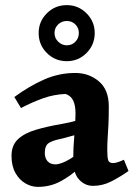

<svg xmlns="http://www.w3.org/2000/svg" viewBox="-20 -721 534 750"><path d="M274 -436Q327 -436 366 -403.5Q405 -371 405 -305Q405 -262 403.5 -233Q402 -204 400.5 -181.5Q399 -159 399 -135Q399 -107 402.5 -95.5Q406 -84 422 -84Q436 -84 464 -97L482 -53Q446 -28 413 -11.5Q380 5 343 5Q312 5 289 -19.5Q266 -44 266 -97Q266 -146 270.5 -193.5Q275 -241 275 -278Q275 -309 266 -328Q257 -347 236 -354Q190 -352 148 -337Q106 -322 62 -299L36 -342Q93 -384 151.5 -410Q210 -436 274 -436ZM345 -279 285 -196Q263 -191 246 -186Q229 -181 215 -178Q181 -171 168 -160.5Q155 -150 155 -124Q155 -103 166 -91Q177 -79 196 -79Q219 -79 254.5 -100.5Q290 -122 315 -155L334 -114Q318 -94 288.5 -65Q259 -36 218 -13.5Q177 9 128 9Q103 9 79.5 -4.5Q56 -18 40.5 -45Q25 -72 25 -112Q25 -154 50.5 -177.5Q76 -201 120 -214Q164 -227 217 -236Q253 -242 284 -251.5Q315 -261 345 -279ZM241 -544Q261 -544 274.5 -558Q288 -572 288 -592Q288 -612 274.5 -625.5Q261 -639 241 -639Q221 -639 207 -625.5Q193 -612 193 -592Q193 -572 207.5 -558Q222 -544 241 -544ZM241 -482Q195 -482 163 -514Q131 -546 131 -592Q131 -637 163 -669Q195 -701 241 -701Q286 -701 318 -669Q350 -637 350 -592Q350 -546 318 -514Q286 -482 241 -482Z"/></svg>

Font: Ruwudu
Style: Bold
Weight: 700
Designer: Becca Hirsbrunner Spalinger
Foundry: SIL International
Version: Version 3.000